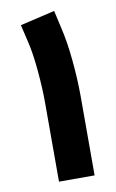

<svg xmlns="http://www.w3.org/2000/svg" viewBox="-76 -677 435 720"><g transform="rotate(-10 141.5 -317.0)"><path d="M225 -303.5Q225 -364.6 218 -438.1Q211 -511.6 197.6 -567.4L182.6 -633.6L50.6 -602.7L66 -537Q77.5 -489.7 83.4 -421.6Q89.4 -353.5 89.4 -303.5V0H225Z"/></g></svg>

Font: Arad-FD-VF Thin
Style: Regular
Weight: 100
Designer: Mohammad Darvishi
Version: Version 1.010;September 21, 2024;FontCreator 15.0.0.2992 64-